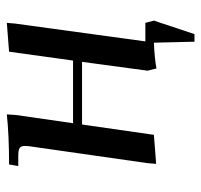

<svg xmlns="http://www.w3.org/2000/svg" viewBox="-34 -452 609 582"><g transform="rotate(-90 271.0 -161.5)"><path d="M58.1 -411.1 63 -439Q151.4 -439 214.8 -445.8L212.9 -418L188 -245.1H377.9L404.8 -439L492.2 -445.8L490.2 -421.9L436 -25.9H492.2L499 0L458 123H435.1L432.1 0Q384.3 2 354 7.8L347.2 -19L374 -217.8H184.1L152.8 0L64.9 6.8L66.9 -19L116.2 -363.8Q119.1 -380.9 119.1 -391.1Q119.1 -402.8 112.8 -407Q106.4 -411.1 88.9 -411.1Z"/></g></svg>

Font: Dihjauti S
Style: Bold Italic
Weight: 700
Italic angle: -9°
Designer: T. Christopher White
Version: Version 3.0.0